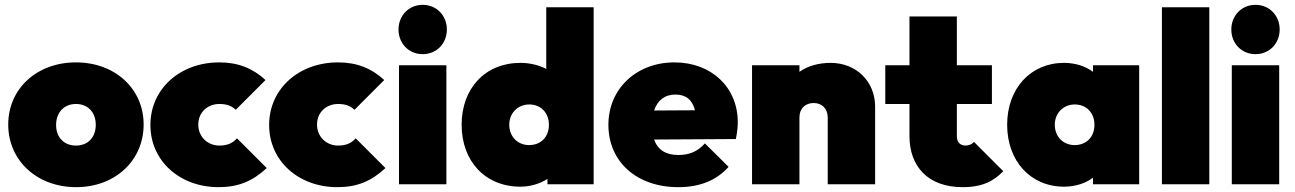

<svg xmlns="http://www.w3.org/2000/svg" viewBox="-20 -762 5356 794"><path d="M295 12C456 12 574 -98 574 -247C574 -395 456 -504 294 -504C132 -504 14 -395 14 -247C14 -98 133 12 295 12ZM212 -245C212 -297 245 -332 294 -332C343 -332 376 -298 376 -246C376 -194 344 -160 294 -160C245 -160 212 -194 212 -245Z M884 12C966 12 1025 -13 1083 -67L960 -190C943 -171 922 -160 887 -160C840 -160 800 -195 800 -247C800 -298 839 -332 887 -332C918 -332 938 -324 955 -308L1078 -431C1025 -480 964 -504 887 -504C725 -504 602 -395 602 -245C602 -96 724 12 884 12Z M1375 12C1457 12 1516 -13 1574 -67L1451 -190C1434 -171 1413 -160 1378 -160C1331 -160 1291 -195 1291 -247C1291 -298 1330 -332 1378 -332C1409 -332 1429 -324 1446 -308L1569 -431C1516 -480 1455 -504 1378 -504C1216 -504 1093 -395 1093 -245C1093 -96 1215 12 1375 12Z M1630 0H1826V-492H1630ZM1628 -640C1628 -583 1670 -538 1728 -538C1786 -538 1828 -583 1828 -640C1828 -697 1786 -742 1728 -742C1670 -742 1628 -697 1628 -640Z M2132 10C2173 10 2212 -2 2244 -22V0H2435V-732H2239V-477C2208 -493 2171 -502 2132 -502C1986 -502 1889 -396 1889 -246C1889 -96 1986 10 2132 10ZM2086 -246C2086 -294 2121 -330 2169 -330C2217 -330 2250 -295 2250 -246C2250 -196 2217 -162 2168 -162C2121 -162 2086 -197 2086 -246Z M2785 12C2874 12 2943 -16 2993 -72L2895 -169C2866 -136 2831 -121 2785 -121C2734 -121 2700 -142 2685 -185L3023 -187C3029 -216 3031 -237 3031 -257C3031 -401 2922 -504 2769 -504C2612 -504 2496 -395 2496 -246C2496 -93 2613 12 2785 12ZM2685 -305C2699 -347 2729 -371 2773 -371C2816 -371 2843 -350 2854 -306Z M3403 -276V0H3599V-321C3599 -426 3520 -502 3415 -502C3365 -502 3320 -489 3286 -465V-492H3090V0H3286V-276C3286 -314 3311 -336 3345 -336C3378 -336 3403 -314 3403 -276Z M3961 12C4044 12 4090 -14 4129 -54L4008 -175C3998 -165 3987 -160 3972 -160C3952 -160 3937 -174 3937 -197V-332H4082V-492H3937V-694H3741V-492H3641V-332H3741V-200C3741 -73 3818 12 3961 12Z M4380 10C4427 10 4469 -4 4500 -27V0H4691V-492H4500V-465C4469 -488 4427 -502 4380 -502C4242 -502 4145 -396 4145 -246C4145 -96 4242 10 4380 10ZM4342 -246C4342 -294 4377 -330 4425 -330C4473 -330 4506 -295 4506 -246C4506 -196 4473 -162 4424 -162C4377 -162 4342 -197 4342 -246Z M4785 0H4981V-732H4785Z M5074 0H5270V-492H5074ZM5072 -640C5072 -583 5114 -538 5172 -538C5230 -538 5272 -583 5272 -640C5272 -697 5230 -742 5172 -742C5114 -742 5072 -697 5072 -640Z"/></svg>

Font: MV Cash Black
Style: Regular
Weight: 900
Designer: Rodrigo Fuenzalida
Foundry: fragTYPE
Version: Version 1.100;Glyphs 3.1.2 (3151)